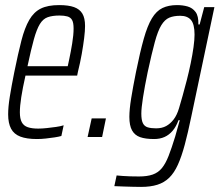

<svg xmlns="http://www.w3.org/2000/svg" viewBox="-20 -538 862 754"><path d="M125 8Q85 8 60 -1.5Q35 -11 23.5 -32.5Q12 -54 12 -89Q12 -118 18.5 -158.5Q25 -199 36 -254Q51 -328 64 -378.5Q77 -429 95 -460Q113 -491 140.5 -504.5Q168 -518 212 -518Q249 -518 271 -510Q293 -502 303.5 -484.5Q314 -467 314 -436Q314 -417 310.5 -388.5Q307 -360 301 -326Q295 -292 286 -256L283 -241H80Q69 -192 63.5 -156.5Q58 -121 58 -97Q58 -72 65.5 -58Q73 -44 89 -38.5Q105 -33 130 -33Q145 -33 163.5 -35Q182 -37 200 -39.5Q218 -42 230 -46L221 -4Q211 -1 194.5 1.5Q178 4 160 6Q142 8 125 8ZM88 -278H246L252 -306Q258 -334 263.5 -367.5Q269 -401 269 -426Q269 -449 263 -459.5Q257 -470 244.5 -473.5Q232 -477 214 -477Q186 -477 167.5 -470.5Q149 -464 136.5 -443.5Q124 -423 113 -383.5Q102 -344 88 -278Z M324 0 340 -73H396L381 0Z M534 196Q519 196 502 195.5Q485 195 466.5 194.5Q448 194 429 193L438 151Q448 152 461.5 153Q475 154 491.5 154.5Q508 155 526 155Q558 155 579.5 147.5Q601 140 615.5 122.5Q630 105 642 74.5Q654 44 668 -2Q671 -14 676.5 -32.5Q682 -51 686 -66H681Q672 -41 658 -24.5Q644 -8 626 0Q608 8 585 8Q551 8 530 0.5Q509 -7 498.5 -26Q488 -45 488 -79Q488 -108 495 -151.5Q502 -195 514 -255Q530 -334 544.5 -385.5Q559 -437 576.5 -466Q594 -495 618 -506.5Q642 -518 675 -518Q698 -518 717 -512.5Q736 -507 748 -491Q760 -475 759 -442H764L782 -510H822L731 -79Q718 -16 705.5 30.5Q693 77 678.5 109Q664 141 644.5 160Q625 179 598 187.5Q571 196 534 196ZM593 -34Q616 -34 632.5 -43Q649 -52 662 -69Q675 -86 683 -113Q689 -133 697 -161.5Q705 -190 713.5 -223Q722 -256 729 -290Q736 -324 740 -353Q744 -382 744 -402Q744 -443 730 -459.5Q716 -476 688 -476Q662 -476 644.5 -468.5Q627 -461 613.5 -439Q600 -417 588 -373Q576 -329 560 -255Q548 -197 541.5 -155Q535 -113 535 -92Q535 -67 541 -54.5Q547 -42 560 -38Q573 -34 593 -34Z"/></svg>

Font: Saira UltraCondensed Light
Style: Italic
Weight: 300
Width: 1
Italic angle: -12°
Designer: Hector Gatti with collaboration of the Omnibus-Type team
Foundry: Omnibus-Type
Version: Version 1.101